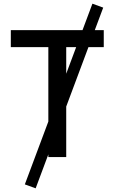

<svg xmlns="http://www.w3.org/2000/svg" viewBox="-20 -858 626 1049"><path d="M174.8 170.9 115.7 149.4 484.9 -837.9 543.9 -816.4ZM244.1 0V-693.4H341.8V0ZM39.1 -600.6V-693.4H546.9V-600.6Z"/></svg>

Font: Cascadia Mono
Style: Regular
Weight: 400
Monospace: yes
Designer: Aaron Bell
Foundry: Saja Typeworks
Version: Version 2102.003